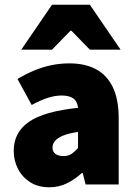

<svg xmlns="http://www.w3.org/2000/svg" viewBox="-20 -780 576 812"><path d="M188 12Q141 12 107.5 -9.5Q74 -31 56 -66Q38 -101 38 -142Q38 -220 102 -264.5Q166 -309 310 -324Q308 -342 300 -353.5Q292 -365 277 -370.5Q262 -376 240 -376Q213 -376 183 -366.5Q153 -357 114 -336L54 -446Q89 -467 125 -482Q161 -497 198 -504.5Q235 -512 274 -512Q339 -512 385.5 -487.5Q432 -463 457 -411.5Q482 -360 482 -278V0H342L330 -48H326Q296 -21 262.5 -4.5Q229 12 188 12ZM248 -120Q269 -120 283 -129.5Q297 -139 310 -154V-222Q269 -216 245.5 -206Q222 -196 212 -183Q202 -170 202 -156Q202 -139 214 -129.5Q226 -120 248 -120ZM70 -570 200 -760H360L490 -570H360L282 -650H278L200 -570Z"/></svg>

Font: Source Sans 3 Black
Style: Regular
Weight: 900
Designer: Paul D. Hunt
Foundry: Adobe
Version: Version 3.046;hotconv 1.0.118;makeotfexe 2.5.65603